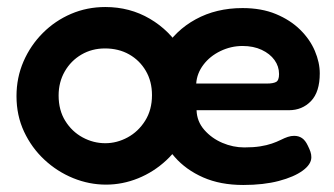

<svg xmlns="http://www.w3.org/2000/svg" viewBox="-20 -510 951 547"><path d="M282 16Q234 16 188.5 -2.5Q143 -21 106.5 -55Q70 -89 48.5 -135Q27 -181 27 -236Q27 -289 47 -335Q67 -381 102 -416Q137 -451 182.5 -470.5Q228 -490 280 -490Q350 -490 407 -456.5Q464 -423 498 -366Q532 -309 532 -237Q532 -180 511 -133.5Q490 -87 454 -53.5Q418 -20 373.5 -2Q329 16 282 16ZM280 -102Q313 -102 343.5 -118.5Q374 -135 393.5 -166Q413 -197 413 -239Q413 -278 395.5 -308Q378 -338 348 -355Q318 -372 279 -372Q242 -372 212 -354.5Q182 -337 164.5 -306.5Q147 -276 147 -238Q147 -196 166 -165.5Q185 -135 215.5 -118.5Q246 -102 280 -102ZM673 17Q608 17 559 -4.5Q510 -26 478 -62.5Q446 -99 429.5 -144.5Q413 -190 413 -239Q413 -311 446 -367Q479 -423 537.5 -455Q596 -487 671 -487Q725 -487 766 -470Q807 -453 835 -425.5Q863 -398 877 -365Q891 -332 891 -301Q891 -248 866 -222Q841 -196 803 -196H540Q541 -164 562 -140Q583 -116 613.5 -103Q644 -90 676 -90Q702 -90 721 -93Q740 -96 754.5 -101Q769 -106 780 -111.5Q791 -117 800 -120Q809 -123 818 -123Q831 -123 840.5 -116.5Q850 -110 857 -95Q862 -85 864.5 -77.5Q867 -70 867 -62Q867 -42 842.5 -24Q818 -6 774.5 5.5Q731 17 673 17ZM539 -272H741Q758 -272 766.5 -276.5Q775 -281 775 -299Q775 -321 762 -339Q749 -357 725.5 -368Q702 -379 671 -379Q638 -379 608 -364.5Q578 -350 559.5 -325.5Q541 -301 539 -272Z"/></svg>

Font: Fredoka Light Medium
Style: Regular
Weight: 500
Version: Version 2.001